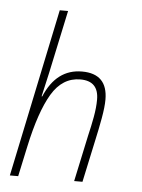

<svg xmlns="http://www.w3.org/2000/svg" viewBox="-44 -562 441 598"><g transform="rotate(5 176.5 -263.0)"><path d="M9 0H35L55 -93Q79 -205 112.5 -261Q146 -317 202 -317Q259 -317 259 -259Q259 -234 253.5 -204Q248 -174 241 -145L210 0H236L265 -135Q272 -166 278.5 -202Q285 -238 285 -261Q285 -342 205 -342Q125 -342 88 -254H86Q90 -273 94.5 -291.5Q99 -310 103 -329L145 -526H119Z"/></g></svg>

Font: Noto Sans Display Condensed Thin
Style: Italic
Weight: 250
Width: 3
Italic angle: -12°
Designer: Monotype Design Team
Foundry: Monotype Imaging Inc.
Version: Version 1.900